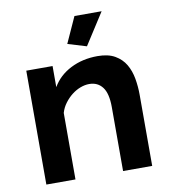

<svg xmlns="http://www.w3.org/2000/svg" viewBox="-82 -800 768 870"><g transform="rotate(-10 302.0 -365.0)"><path d="M351 -585 265 -611 319 -730H444ZM548 0H414V-294Q414 -357 392 -386Q370 -415 331 -415Q311 -415 290 -407Q269 -399 250.5 -384.5Q232 -370 217 -350Q202 -330 195 -306V0H61V-524H182V-427Q211 -477 266 -505Q321 -533 390 -533Q439 -533 470 -515Q501 -497 518 -468Q535 -439 541.5 -402Q548 -365 548 -327Z"/></g></svg>

Font: Oxford Sans
Style: Bold
Weight: 700
Designer: Matt McInerney, Pablo Impallari, Rodrigo Fuenzalida
Foundry: Matt McInerney, Pablo Impallari, Rodrigo Fuenzalida
Version: Version 3.000g; ttfautohint (v1.5) -l 8 -r 28 -G 28 -x 14 -D